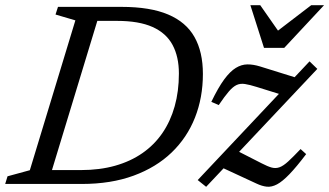

<svg xmlns="http://www.w3.org/2000/svg" viewBox="-38 -709 1269 740"><path d="M274 -53.5Q346 -53.5 405.5 -70.2Q465 -87 510.8 -118.8Q556.5 -150.5 587.8 -196Q619 -241.5 635.2 -299.2Q651.5 -357 651.5 -425.5Q651.5 -490.5 627 -536Q602.5 -581.5 550 -605Q497.5 -628.5 413.5 -628.5H285L302.5 -682.5H430.5Q540.5 -682.5 609.8 -653.2Q679 -624 711.5 -566.5Q744 -509 744 -424Q744 -333 713.5 -255.8Q683 -178.5 623.5 -121.2Q564 -64 477 -32Q390 0 277.5 0H94L111.5 -53.5ZM252.5 -630.5 176 -653 185.5 -682.5H353.5L146 0H-18L-9 -29.5L77 -53ZM724 -15 1155 -472.5 1185 -443.5 756.5 11ZM805 -304 776.5 -316.5Q803 -371.5 826 -402.8Q849 -434 870.8 -447.2Q892.5 -460.5 915.2 -460.8Q938 -461 964 -453L1123 -403.5L1070 -337L951 -374Q924 -382.5 906.2 -385.2Q888.5 -388 874.2 -381.5Q860 -375 844 -356.5Q828 -338 805 -304ZM950.5 -1.5 813.5 -65 873.5 -129 970.5 -79.5Q993.5 -67.5 1009.2 -63.2Q1025 -59 1039.8 -64.5Q1054.5 -70 1073 -87Q1091.5 -104 1120.5 -134.5L1142 -115Q1104.5 -65.5 1077.5 -37.5Q1050.5 -9.5 1029.8 1.5Q1009 12.5 990.2 10.5Q971.5 8.5 950.5 -1.5ZM1211 -689 1057.5 -524.5H979.5L927 -689H965L1039 -583H1023L1161.5 -689Z"/></svg>

Font: Newsreader
Style: Italic
Weight: 400
Italic angle: -17°
Designer: Hugues Gentile
Foundry: Production Type
Version: Version 1.003